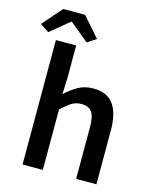

<svg xmlns="http://www.w3.org/2000/svg" viewBox="-158 -966 844 1052"><g transform="rotate(15 264.5 -440.5)"><path d="M73 0V-706H188V-524L184 -429Q215 -458 252.5 -480.5Q290 -503 341 -503Q420 -503 456 -452.5Q492 -402 492 -308V0H377V-293Q377 -354 359 -379Q341 -404 300 -404Q268 -404 243.5 -388.5Q219 -373 188 -343V0ZM-29 -770 68 -881H192L289 -770L239 -737L132 -825H128L21 -737Z"/></g></svg>

Font: CV Source Sans Light
Style: Bold
Weight: 600
Designer: Paul D. Hunt
Foundry: Adobe Systems Incorporated
Version: Version 3.001